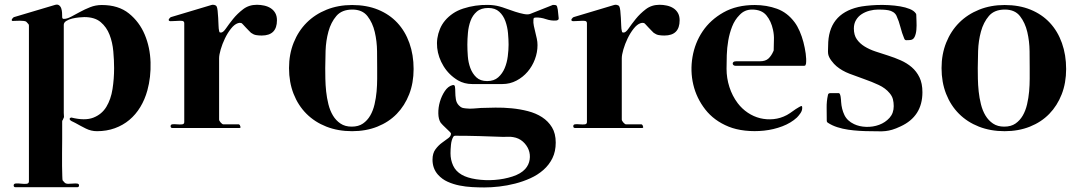

<svg xmlns="http://www.w3.org/2000/svg" viewBox="-20 -569 4751 843"><path d="M256 -43Q253 -40 253 -36Q253 -29 253 -7Q253 15 253 43Q253 71 252.5 102.5Q252 134 252.5 160Q253 186 253.5 204Q254 222 255 223Q257 225 259.5 228Q262 231 264 233Q269 238 279.5 238Q290 238 300.5 237Q311 236 319 237Q327 238 327 245Q327 253 319 253H48Q40 253 40 245Q40 237 50.5 236.5Q61 236 73.5 237.5Q86 239 96.5 238Q107 237 107 227V-456Q107 -461 105 -463Q103 -465 100.5 -468Q98 -471 96 -473Q93 -476 85 -477Q77 -478 67.5 -478Q58 -478 49 -477.5Q40 -477 36 -477Q30 -477 32 -484Q34 -488 36 -489Q37 -492 42 -494L220 -547Q232 -551 239 -546Q246 -541 249 -532Q252 -523 252.5 -512.5Q253 -502 253 -494Q253 -486 260 -486Q274 -486 292 -495.5Q310 -505 331 -516.5Q352 -528 376 -537.5Q400 -547 427 -547Q500 -547 546 -510Q592 -473 615.5 -417Q639 -361 641 -295.5Q643 -230 627 -172Q616 -132 596 -99Q576 -66 548 -42.5Q520 -19 484 -6Q448 7 406 7Q380 7 357 -4.5Q334 -16 311 -29Q306 -32 300 -34.5Q294 -37 290 -40Q285 -44 286 -48Q287 -52 293 -53Q353 -38 390 -52.5Q427 -67 447 -100Q467 -133 474 -178Q481 -223 481 -270Q481 -304 477.5 -343.5Q474 -383 461 -416.5Q448 -450 422 -472Q396 -494 350 -494Q342 -494 327 -492.5Q312 -491 297 -487.5Q282 -484 271 -477Q260 -470 260 -460V-73Q260 -68 260.5 -64Q261 -60 261 -55L256 -43Z M1033 -20Q1035 -16 1036 -11.5Q1037 -7 1030 -7H737Q729 -7 729 -15Q729 -23 738.5 -23.5Q748 -24 759 -23Q770 -22 779.5 -23Q789 -24 789 -33V-467Q789 -477 778 -477.5Q767 -478 753.5 -477Q740 -476 729.5 -476Q719 -476 721 -484Q723 -488 725 -489Q726 -492 731 -494L908 -547Q913 -549 920.5 -547.5Q928 -546 931 -541Q934 -536 935.5 -522Q937 -508 938 -490.5Q939 -473 939.5 -457Q940 -441 942 -434Q943 -429 943.5 -428Q944 -427 949 -426Q959 -425 972 -444Q985 -463 1003.5 -486Q1022 -509 1047.5 -528.5Q1073 -548 1108 -548Q1124 -548 1140 -544.5Q1156 -541 1168.5 -533Q1181 -525 1188.5 -512Q1196 -499 1196 -480Q1196 -413 1129 -413Q1115 -413 1104 -415Q1093 -417 1082 -425Q1079 -428 1072.5 -434.5Q1066 -441 1059 -448.5Q1052 -456 1046.5 -462Q1041 -468 1039 -468Q1031 -470 1024 -467Q1009 -462 994 -443Q979 -424 967.5 -400Q956 -376 949 -352Q942 -328 942 -313V-44Q942 -39 949 -31Q956 -23 961 -23H1029L1033 -20Z M1249 -270Q1249 -331 1269.5 -382Q1290 -433 1326.5 -469.5Q1363 -506 1414 -526.5Q1465 -547 1526 -547Q1590 -547 1640 -526.5Q1690 -506 1724.5 -469Q1759 -432 1777.5 -380Q1796 -328 1796 -266Q1796 -205 1776.5 -155Q1757 -105 1722 -69Q1687 -33 1637 -13Q1587 7 1526 7Q1464 7 1413 -13Q1362 -33 1325.5 -69.5Q1289 -106 1269 -157Q1249 -208 1249 -270ZM1408 -270Q1408 -250 1408.5 -223Q1409 -196 1412 -167.5Q1415 -139 1422 -111Q1429 -83 1442 -61.5Q1455 -40 1475 -26.5Q1495 -13 1524 -13Q1554 -13 1573.5 -26.5Q1593 -40 1605.5 -61.5Q1618 -83 1624.5 -111Q1631 -139 1633.5 -167.5Q1636 -196 1636 -223Q1636 -250 1636 -270Q1636 -300 1635.5 -344Q1635 -388 1625.5 -428.5Q1616 -469 1593.5 -498Q1571 -527 1527 -527Q1481 -527 1457 -499Q1433 -471 1422 -430.5Q1411 -390 1409.5 -346Q1408 -302 1408 -270Z M2404 -546Q2407 -548 2410 -547.5Q2413 -547 2416 -547Q2424 -547 2426 -540Q2428 -533 2429 -527L2433 -489Q2434 -481 2423 -479Q2400 -477 2377 -485Q2354 -493 2332 -492Q2325 -491 2324 -490Q2323 -489 2322 -482Q2321 -469 2324 -455Q2327 -441 2330.5 -427Q2334 -413 2337 -399Q2340 -385 2340 -371Q2340 -339 2328.5 -308.5Q2317 -278 2296.5 -254Q2276 -230 2247.5 -215Q2219 -200 2186 -200H2053Q2019 -200 1991 -216Q1951 -240 1927.5 -278.5Q1904 -317 1899.5 -359Q1895 -401 1911.5 -441.5Q1928 -482 1969 -510Q1988 -523 2014 -531.5Q2040 -540 2067.5 -544Q2095 -548 2122.5 -547.5Q2150 -547 2172 -541Q2184 -538 2203 -531Q2222 -524 2242 -517.5Q2262 -511 2280 -507.5Q2298 -504 2308 -508ZM2032 -373Q2032 -350 2034 -322.5Q2036 -295 2045 -270.5Q2054 -246 2071.5 -229.5Q2089 -213 2119 -213Q2149 -213 2167.5 -229.5Q2186 -246 2196 -270Q2206 -294 2209.5 -322Q2213 -350 2213 -373Q2213 -395 2210.5 -423Q2208 -451 2199 -476Q2190 -501 2172 -517.5Q2154 -534 2124 -534Q2092 -534 2073.5 -518Q2055 -502 2046 -477.5Q2037 -453 2034.5 -425Q2032 -397 2032 -373ZM1960 16Q1960 15 1954 9Q1948 3 1940 -4.5Q1932 -12 1924.5 -19.5Q1917 -27 1915 -30Q1905 -45 1904.5 -71Q1904 -97 1911.5 -122.5Q1919 -148 1933 -169Q1947 -190 1966 -195Q1976 -198 1977.5 -188.5Q1979 -179 1979 -164.5Q1979 -150 1981.5 -133.5Q1984 -117 1995 -106Q2003 -98 2009 -96Q2015 -94 2026 -93Q2043 -91 2059 -92.5Q2075 -94 2092 -95Q2120 -96 2155 -96.5Q2190 -97 2226.5 -93.5Q2263 -90 2298 -81Q2333 -72 2360 -54.5Q2387 -37 2403.5 -10Q2420 17 2420 57Q2420 96 2405.5 125.5Q2391 155 2366 177Q2341 199 2309 213.5Q2277 228 2242 237Q2207 246 2172 250Q2137 254 2106 254Q2082 254 2053.5 252.5Q2025 251 1997.5 245.5Q1970 240 1945.5 229Q1921 218 1903 198Q1879 171 1879 132Q1879 104 1892 86.5Q1905 69 1921 57.5Q1937 46 1949 37Q1961 28 1960 16ZM2189 32Q2136 30 2084 28.5Q2032 27 1979 27Q1973 27 1970 32Q1962 46 1960 67Q1958 88 1958 104Q1958 133 1969.5 158Q1981 183 2007 198Q2031 212 2070.5 218Q2110 224 2151.5 221Q2193 218 2230 206Q2267 194 2286 173Q2302 155 2305.5 132Q2309 109 2301 88.5Q2293 68 2275.5 52.5Q2258 37 2233 33Q2222 31 2211 31.5Q2200 32 2189 32Z M2801 -20Q2803 -16 2804 -11.5Q2805 -7 2798 -7H2505Q2497 -7 2497 -15Q2497 -23 2506.5 -23.5Q2516 -24 2527 -23Q2538 -22 2547.5 -23Q2557 -24 2557 -33V-467Q2557 -477 2546 -477.5Q2535 -478 2521.5 -477Q2508 -476 2497.5 -476Q2487 -476 2489 -484Q2491 -488 2493 -489Q2494 -492 2499 -494L2676 -547Q2681 -549 2688.5 -547.5Q2696 -546 2699 -541Q2702 -536 2703.5 -522Q2705 -508 2706 -490.5Q2707 -473 2707.5 -457Q2708 -441 2710 -434Q2711 -429 2711.5 -428Q2712 -427 2717 -426Q2727 -425 2740 -444Q2753 -463 2771.5 -486Q2790 -509 2815.5 -528.5Q2841 -548 2876 -548Q2892 -548 2908 -544.5Q2924 -541 2936.5 -533Q2949 -525 2956.5 -512Q2964 -499 2964 -480Q2964 -413 2897 -413Q2883 -413 2872 -415Q2861 -417 2850 -425Q2847 -428 2840.5 -434.5Q2834 -441 2827 -448.5Q2820 -456 2814.5 -462Q2809 -468 2807 -468Q2799 -470 2792 -467Q2777 -462 2762 -443Q2747 -424 2735.5 -400Q2724 -376 2717 -352Q2710 -328 2710 -313V-44Q2710 -39 2717 -31Q2724 -23 2729 -23H2797L2801 -20Z M3376 -345Q3377 -346 3377 -349Q3377 -372 3378 -393.5Q3379 -415 3374 -438Q3366 -476 3345 -501.5Q3324 -527 3282 -527Q3249 -527 3227 -503Q3206 -482 3194.5 -452.5Q3183 -423 3177.5 -391Q3172 -359 3171 -327Q3170 -295 3170 -267Q3170 -226 3182.5 -187Q3195 -148 3219 -116Q3238 -91 3263.5 -74Q3289 -57 3317.5 -50Q3346 -43 3376.5 -46Q3407 -49 3435 -64Q3449 -72 3461 -81Q3473 -90 3487 -98Q3495 -103 3499 -103.5Q3503 -104 3502 -91Q3501 -81 3493.5 -70.5Q3486 -60 3479 -53Q3453 -29 3415 -14.5Q3377 0 3335 4.5Q3293 9 3252 4.5Q3211 0 3179 -13Q3115 -39 3076.5 -88.5Q3038 -138 3024 -197.5Q3010 -257 3020.5 -319Q3031 -381 3065 -431.5Q3099 -482 3156.5 -514.5Q3214 -547 3294 -547Q3346 -547 3391.5 -530.5Q3437 -514 3469 -471Q3481 -455 3491 -432Q3501 -409 3507.5 -384Q3514 -359 3517.5 -334Q3521 -309 3519 -290Q3518 -285 3516.5 -282.5Q3515 -280 3509 -280H3210Q3204 -280 3200.5 -283Q3197 -286 3197 -290Q3197 -294 3200.5 -297Q3204 -300 3213 -300H3317Q3341 -300 3354 -312Q3367 -324 3376 -345Z M3973 -393Q3966 -393 3959.5 -392.5Q3953 -392 3950 -400Q3940 -424 3933.5 -450Q3927 -476 3916 -500Q3911 -510 3901.5 -516Q3892 -522 3880.5 -524Q3869 -526 3857 -526.5Q3845 -527 3836 -527Q3817 -527 3798 -522Q3779 -517 3763.5 -507Q3748 -497 3738.5 -481Q3729 -465 3729 -444Q3729 -415 3742 -396.5Q3755 -378 3776 -365Q3797 -352 3824 -343Q3851 -334 3879.5 -325Q3908 -316 3935 -304Q3962 -292 3983 -274Q4004 -256 4017 -229.5Q4030 -203 4030 -164Q4030 -58 3934 -14Q3913 -4 3897.5 0.5Q3882 5 3868 6.5Q3854 8 3838 7.5Q3822 7 3800 7Q3779 7 3754 5.5Q3729 4 3704.5 0.5Q3680 -3 3656.5 -10.5Q3633 -18 3615 -30Q3610 -33 3610 -39Q3610 -66 3609.5 -95Q3609 -124 3615 -151Q3616 -160 3625 -160H3663Q3666 -160 3668 -155Q3670 -150 3671 -143.5Q3672 -137 3672.5 -130.5Q3673 -124 3673 -122Q3675 -90 3687.5 -64Q3700 -38 3730 -24Q3753 -13 3783 -12Q3813 -11 3840 -21Q3867 -31 3885.5 -51.5Q3904 -72 3904 -103Q3904 -119 3900.5 -133Q3897 -147 3886 -160Q3868 -182 3838 -196Q3808 -210 3775 -221.5Q3742 -233 3709.5 -245.5Q3677 -258 3653 -278Q3642 -287 3630 -303Q3618 -319 3616 -333Q3615 -341 3615.5 -350.5Q3616 -360 3616 -368Q3616 -507 3749 -538Q3762 -541 3783.5 -543.5Q3805 -546 3830 -547Q3855 -548 3882 -546.5Q3909 -545 3932.5 -541Q3956 -537 3974.5 -529.5Q3993 -522 4001 -510Q4003 -508 4003 -504Q4003 -494 4004 -475.5Q4005 -457 4003.5 -438.5Q4002 -420 3995.5 -406.5Q3989 -393 3973 -393Z M4114 -270Q4114 -331 4134.5 -382Q4155 -433 4191.5 -469.5Q4228 -506 4279 -526.5Q4330 -547 4391 -547Q4455 -547 4505 -526.5Q4555 -506 4589.5 -469Q4624 -432 4642.5 -380Q4661 -328 4661 -266Q4661 -205 4641.5 -155Q4622 -105 4587 -69Q4552 -33 4502 -13Q4452 7 4391 7Q4329 7 4278 -13Q4227 -33 4190.5 -69.5Q4154 -106 4134 -157Q4114 -208 4114 -270ZM4273 -270Q4273 -250 4273.5 -223Q4274 -196 4277 -167.5Q4280 -139 4287 -111Q4294 -83 4307 -61.5Q4320 -40 4340 -26.5Q4360 -13 4389 -13Q4419 -13 4438.5 -26.5Q4458 -40 4470.5 -61.5Q4483 -83 4489.5 -111Q4496 -139 4498.5 -167.5Q4501 -196 4501 -223Q4501 -250 4501 -270Q4501 -300 4500.5 -344Q4500 -388 4490.5 -428.5Q4481 -469 4458.5 -498Q4436 -527 4392 -527Q4346 -527 4322 -499Q4298 -471 4287 -430.5Q4276 -390 4274.5 -346Q4273 -302 4273 -270Z"/></svg>

Font: SoukouMincho
Style: Regular
Weight: 400
Designer: Dr. Ken Lunde (project architect, glyph set definition & overall production); Masataka HATTORI  (production & ideograph 
Foundry: Adobe Systems Incorporated
Version: Version 1.00